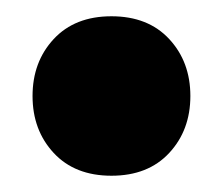

<svg xmlns="http://www.w3.org/2000/svg" viewBox="-20 -419 274 236"><path d="M20 -301Q20 -343 46 -371Q72 -399 117 -399Q162 -399 188 -371Q214 -343 214 -301Q214 -259 188 -231Q162 -203 117 -203Q72 -203 46 -231Q20 -259 20 -301Z"/></svg>

Font: Baloo Paaji
Style: Regular
Weight: 400
Designer: Shuchita Grover and Ek Type
Foundry: Ek Type
Version: Version 1.443;PS 1.000;hotconv 16.6.51;makeotf.lib2.5.65220;